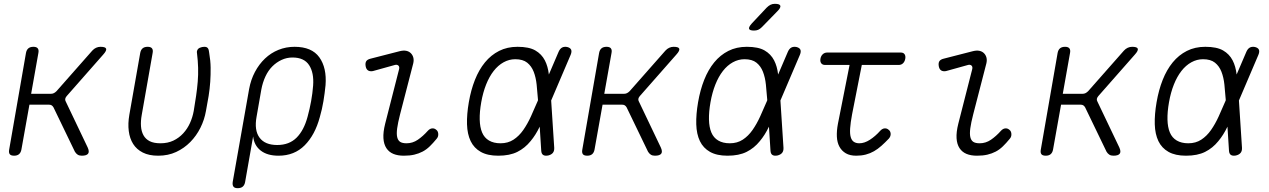

<svg xmlns="http://www.w3.org/2000/svg" viewBox="-20 -805 6640 1005"><path d="M54 10Q37 10 31 2Q25 -6 28 -22L116 -528Q119 -544 128.5 -552Q138 -560 155 -560Q171 -560 177.5 -552Q184 -544 181 -528L143 -314H246Q255 -314 262 -317.5Q269 -321 276 -328L463 -540Q472 -550 483 -555Q494 -560 506 -560Q532 -560 535.5 -550Q539 -540 520 -519L329 -302Q323 -295 321.5 -288Q320 -281 324 -274L439 -33Q449 -11 441 -0.5Q433 10 408 10Q395 10 386.5 4.5Q378 -1 372 -11L260 -243Q256 -250 250.5 -253.5Q245 -257 237 -257H134L92 -22Q89 -6 79.5 2Q70 10 54 10Z M714 -528Q717 -544 726.5 -552Q736 -560 753 -560Q769 -560 775.5 -552Q782 -544 779 -528L722 -204Q716 -171 718 -144Q720 -117 731 -97Q742 -77 763.5 -66Q785 -55 820 -55Q858 -55 887.5 -69Q917 -83 939 -107Q961 -131 974.5 -161Q988 -191 994 -224Q1001 -266 1006.5 -303.5Q1012 -341 1015 -377.5Q1018 -414 1017 -450.5Q1016 -487 1011 -528Q1011 -530 1010.5 -532.5Q1010 -535 1011 -537Q1014 -550 1026 -555Q1038 -560 1049 -560Q1058 -560 1062.5 -557.5Q1067 -555 1069.5 -550.5Q1072 -546 1073 -540.5Q1074 -535 1075 -528Q1082 -488 1082.5 -451Q1083 -414 1080.5 -377Q1078 -340 1072 -302.5Q1066 -265 1058 -224Q1050 -178 1029 -136Q1008 -94 976 -61.5Q944 -29 902 -9.5Q860 10 808 10Q760 10 727.5 -6.5Q695 -23 677 -51.5Q659 -80 654 -119Q649 -158 657 -204Z M1224 180Q1208 180 1202 172Q1196 164 1198 148L1284 -339Q1293 -388 1314.5 -428.5Q1336 -469 1367 -498.5Q1398 -528 1437.5 -544Q1477 -560 1522 -560Q1612 -560 1651.5 -505Q1691 -450 1684 -359Q1680 -318 1673 -275.5Q1666 -233 1654 -192Q1629 -99 1575 -44.5Q1521 10 1438 10Q1379 10 1344.5 -17Q1310 -44 1305 -91L1263 148Q1260 164 1250.5 172Q1241 180 1224 180ZM1431 -46Q1494 -46 1532.5 -84.5Q1571 -123 1590 -194Q1601 -234 1608.5 -275.5Q1616 -317 1619 -357Q1624 -424 1598 -464Q1572 -504 1511 -504Q1481 -504 1454 -491.5Q1427 -479 1405.5 -457.5Q1384 -436 1369.5 -405Q1355 -374 1348 -337L1323 -194Q1310 -123 1338.5 -84.5Q1367 -46 1431 -46Z M1932 -433Q1917 -430 1907 -436Q1897 -442 1894 -458Q1891 -475 1897 -484.5Q1903 -494 1920 -498L2072 -537Q2092 -542 2106.5 -539Q2121 -536 2130.5 -526.5Q2140 -517 2143.5 -503.5Q2147 -490 2143 -473L2074 -206Q2063 -163 2059 -134Q2055 -105 2059 -87.5Q2063 -70 2074.5 -62.5Q2086 -55 2108 -55Q2140 -55 2167 -73.5Q2194 -92 2219 -120Q2230 -132 2242 -133Q2254 -134 2263 -126Q2273 -119 2274 -104Q2275 -89 2265 -78Q2247 -56 2229.5 -39Q2212 -22 2192 -11.5Q2172 -1 2148.5 4.5Q2125 10 2094 10Q2062 10 2039 0.5Q2016 -9 2002.5 -29.5Q1989 -50 1987 -81.5Q1985 -113 1996 -157L2069 -443Q2072 -456 2065 -462Q2058 -468 2047 -465Z M2881 -32Q2882 -15 2874 -5Q2866 5 2849 9Q2832 12 2823 6Q2814 0 2813 -16L2805 -142Q2784 -98 2757 -66Q2728 -30 2688 -10Q2648 10 2588 10Q2532 10 2496.5 -10Q2461 -30 2443.5 -66.5Q2426 -103 2424.5 -154.5Q2423 -206 2434 -270Q2445 -334 2466 -387Q2487 -440 2518.5 -478.5Q2550 -517 2592.5 -538.5Q2635 -560 2689 -560Q2749 -560 2782 -541Q2815 -522 2832 -489Q2848 -458 2853 -415L2904 -534Q2911 -550 2922 -556Q2933 -562 2949 -559Q2965 -555 2969.5 -545Q2974 -535 2967 -518L2865 -279ZM2796 -280V-283Q2793 -324 2789 -362Q2785 -400 2773.5 -429.5Q2762 -459 2739.5 -477Q2717 -495 2677 -495Q2645 -495 2616 -479Q2587 -463 2564 -433.5Q2541 -404 2524.5 -362.5Q2508 -321 2499 -270Q2490 -219 2491 -179Q2492 -139 2503.5 -111.5Q2515 -84 2539.5 -69.5Q2564 -55 2600 -55Q2639 -55 2668 -74Q2697 -93 2719 -124.5Q2741 -156 2759 -195.5Q2777 -235 2794 -275Z M3054 10Q3037 10 3031 2Q3025 -6 3028 -22L3116 -528Q3119 -544 3128.5 -552Q3138 -560 3155 -560Q3171 -560 3177.5 -552Q3184 -544 3181 -528L3143 -314H3246Q3255 -314 3262 -317.5Q3269 -321 3276 -328L3463 -540Q3472 -550 3483 -555Q3494 -560 3506 -560Q3532 -560 3535.5 -550Q3539 -540 3520 -519L3329 -302Q3323 -295 3321.5 -288Q3320 -281 3324 -274L3439 -33Q3449 -11 3441 -0.5Q3433 10 3408 10Q3395 10 3386.5 4.5Q3378 -1 3372 -11L3260 -243Q3256 -250 3250.5 -253.5Q3245 -257 3237 -257H3134L3092 -22Q3089 -6 3079.5 2Q3070 10 3054 10Z M3968 -663Q3958 -653 3948.5 -649Q3939 -645 3927 -645Q3904 -645 3901 -654Q3898 -663 3915 -682L3993 -765Q4003 -775 4013 -780Q4023 -785 4036 -785Q4061 -785 4064.5 -775Q4068 -765 4049 -746ZM4081 -32Q4082 -15 4074 -5Q4066 5 4049 9Q4032 12 4023 6Q4014 0 4013 -16L4005 -142Q3984 -98 3957 -66Q3928 -30 3888 -10Q3848 10 3788 10Q3732 10 3696.5 -10Q3661 -30 3643.5 -66.5Q3626 -103 3624.5 -154.5Q3623 -206 3634 -270Q3645 -334 3666 -387Q3687 -440 3718.5 -478.5Q3750 -517 3792.5 -538.5Q3835 -560 3889 -560Q3949 -560 3982 -541Q4015 -522 4032 -489Q4048 -458 4053 -415L4104 -534Q4111 -550 4122 -556Q4133 -562 4149 -559Q4165 -555 4169.5 -545Q4174 -535 4167 -518L4065 -279ZM3996 -280V-283Q3993 -324 3989 -362Q3985 -400 3973.5 -429.5Q3962 -459 3939.5 -477Q3917 -495 3877 -495Q3845 -495 3816 -479Q3787 -463 3764 -433.5Q3741 -404 3724.5 -362.5Q3708 -321 3699 -270Q3690 -219 3691 -179Q3692 -139 3703.5 -111.5Q3715 -84 3739.5 -69.5Q3764 -55 3800 -55Q3839 -55 3868 -74Q3897 -93 3919 -124.5Q3941 -156 3959 -195.5Q3977 -235 3994 -275Z M4695 -530Q4709 -530 4715 -521Q4721 -512 4718.5 -497.5Q4716 -483 4707 -474Q4698 -465 4684 -465H4491L4440 -206Q4432 -163 4430 -134Q4428 -105 4433 -87.5Q4438 -70 4449.5 -62.5Q4461 -55 4478 -55Q4505 -55 4533.5 -73.5Q4562 -92 4587 -120Q4598 -132 4610 -133Q4622 -134 4631 -126Q4641 -119 4642 -105.5Q4643 -92 4633 -80Q4613 -59 4594 -42Q4575 -25 4555 -13.5Q4535 -2 4512 4Q4489 10 4462 10Q4429 10 4407.5 -2.5Q4386 -15 4374 -37Q4362 -59 4360.5 -89.5Q4359 -120 4366 -157L4427 -465H4299Q4285 -465 4278.5 -474Q4272 -483 4274.5 -497.5Q4277 -512 4286.5 -521Q4296 -530 4310 -530Z M4932 -433Q4917 -430 4907 -436Q4897 -442 4894 -458Q4891 -475 4897 -484.5Q4903 -494 4920 -498L5072 -537Q5092 -542 5106.5 -539Q5121 -536 5130.5 -526.5Q5140 -517 5143.5 -503.5Q5147 -490 5143 -473L5074 -206Q5063 -163 5059 -134Q5055 -105 5059 -87.5Q5063 -70 5074.5 -62.5Q5086 -55 5108 -55Q5140 -55 5167 -73.5Q5194 -92 5219 -120Q5230 -132 5242 -133Q5254 -134 5263 -126Q5273 -119 5274 -104Q5275 -89 5265 -78Q5247 -56 5229.5 -39Q5212 -22 5192 -11.5Q5172 -1 5148.5 4.5Q5125 10 5094 10Q5062 10 5039 0.5Q5016 -9 5002.5 -29.5Q4989 -50 4987 -81.5Q4985 -113 4996 -157L5069 -443Q5072 -456 5065 -462Q5058 -468 5047 -465Z M5454 10Q5437 10 5431 2Q5425 -6 5428 -22L5516 -528Q5519 -544 5528.5 -552Q5538 -560 5555 -560Q5571 -560 5577.5 -552Q5584 -544 5581 -528L5543 -314H5646Q5655 -314 5662 -317.5Q5669 -321 5676 -328L5863 -540Q5872 -550 5883 -555Q5894 -560 5906 -560Q5932 -560 5935.5 -550Q5939 -540 5920 -519L5729 -302Q5723 -295 5721.5 -288Q5720 -281 5724 -274L5839 -33Q5849 -11 5841 -0.5Q5833 10 5808 10Q5795 10 5786.5 4.5Q5778 -1 5772 -11L5660 -243Q5656 -250 5650.5 -253.5Q5645 -257 5637 -257H5534L5492 -22Q5489 -6 5479.5 2Q5470 10 5454 10Z M6481 -32Q6482 -15 6474 -5Q6466 5 6449 9Q6432 12 6423 6Q6414 0 6413 -16L6405 -142Q6384 -98 6357 -66Q6328 -30 6288 -10Q6248 10 6188 10Q6132 10 6096.5 -10Q6061 -30 6043.5 -66.5Q6026 -103 6024.5 -154.5Q6023 -206 6034 -270Q6045 -334 6066 -387Q6087 -440 6118.5 -478.5Q6150 -517 6192.5 -538.5Q6235 -560 6289 -560Q6349 -560 6382 -541Q6415 -522 6432 -489Q6448 -458 6453 -415L6504 -534Q6511 -550 6522 -556Q6533 -562 6549 -559Q6565 -555 6569.5 -545Q6574 -535 6567 -518L6465 -279ZM6396 -280V-283Q6393 -324 6389 -362Q6385 -400 6373.5 -429.5Q6362 -459 6339.5 -477Q6317 -495 6277 -495Q6245 -495 6216 -479Q6187 -463 6164 -433.5Q6141 -404 6124.5 -362.5Q6108 -321 6099 -270Q6090 -219 6091 -179Q6092 -139 6103.5 -111.5Q6115 -84 6139.5 -69.5Q6164 -55 6200 -55Q6239 -55 6268 -74Q6297 -93 6319 -124.5Q6341 -156 6359 -195.5Q6377 -235 6394 -275Z"/></svg>

Font: Maple Mono NL ExtraLight
Style: Italic
Weight: 275
Italic angle: -10°
Monospace: yes
Designer: subframe7536
Version: Version 7.000